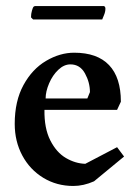

<svg xmlns="http://www.w3.org/2000/svg" viewBox="-20 -615 455 643"><path d="M29.3 -200.2Q29.3 -276.4 58.6 -330.1Q87.9 -383.8 134.3 -411.1Q180.7 -438.5 228.5 -438.5Q305.7 -438.5 345.2 -397Q384.8 -355.5 384.8 -274.4L372.1 -247.1H128.9Q127.9 -185.5 148.4 -145Q168.9 -104.5 200.7 -85.9Q232.4 -67.4 265.6 -66.4L372.1 -122.1L395.5 -90.8L294.9 -7.8Q259.8 7.8 225.6 7.8Q169.9 7.8 125 -19.5Q80.1 -46.9 54.7 -94.2Q29.3 -141.6 29.3 -200.2ZM272.5 -285.2 281.2 -306.6Q281.2 -338.9 264.6 -369.1Q248 -399.4 215.8 -399.4Q194.3 -399.4 175.3 -381.3Q156.2 -363.3 144.5 -335.9Q132.8 -308.6 132.8 -285.2ZM84 -559.6Q84 -568.4 86.9 -579.1Q89.8 -589.8 92.8 -592.8L96.7 -594.7H328.1Q333 -592.8 333 -585.9Q333 -575.2 328.1 -564Q323.2 -552.7 322.3 -549.8H90.8L85 -555.7Q85 -553.7 84.5 -555.2Q84 -556.6 84 -559.6Z"/></svg>

Font: Comprehension Dark
Style: Regular
Weight: 700
Designer: Alfredo Marco Pradil
Foundry: Alfredo Marco Pradil
Version: 1.0